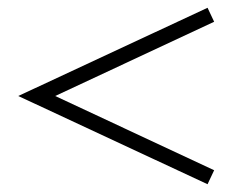

<svg xmlns="http://www.w3.org/2000/svg" viewBox="-20 -602 638 494"><path d="M531 -546 122 -355 531 -164 514 -128 27 -355 514 -582Z"/></svg>

Font: Playfair Display SC Black
Style: Regular
Weight: 900
Designer: Claus Eggers Sørensen
Foundry: Claus Eggers Sørensen
Version: Version 1.200; ttfautohint (v1.6)